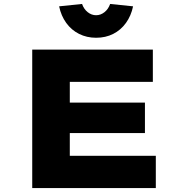

<svg xmlns="http://www.w3.org/2000/svg" viewBox="-20 -951 921 971"><path d="M143 0V-700H753V-537H333V-163H768V0ZM245 -278V-432H713V-278ZM466 -760Q419 -760 380 -779.5Q341 -799 315 -835Q289 -871 279 -919L395 -931Q404 -905 423.5 -889.5Q443 -874 466 -874Q489 -874 508.5 -889.5Q528 -905 537 -931L653 -919Q643 -871 617 -835Q591 -799 552.5 -779.5Q514 -760 466 -760Z"/></svg>

Font: Lexend Peta ExtraBold
Style: Regular
Weight: 800
Version: Version 1.007